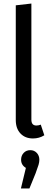

<svg xmlns="http://www.w3.org/2000/svg" viewBox="-20 -769 292 1083"><path d="M69 -92V-739L157 -749V-94Q157 -61 185 -61Q198 -61 210 -66L230 -6Q201 12 166 12Q122 12 95.5 -16Q69 -44 69 -92ZM202 132Q202 145 197.5 160.5Q193 176 181 208L146 294H98L126 178Q99 162 99 132Q99 109 113.5 93.5Q128 78 151 78Q173 78 187.5 93.5Q202 109 202 132Z"/></svg>

Font: Fira Sans Compressed
Style: Regular
Weight: 400
Width: 1
Designer: bBox Type GmbH & Carrois Corporate GbR & Edenspiekermann AG
Foundry: bBox Type GmbH & Carrois Corporate GbR & Edenspiekermann AG
Version: Version 4.301